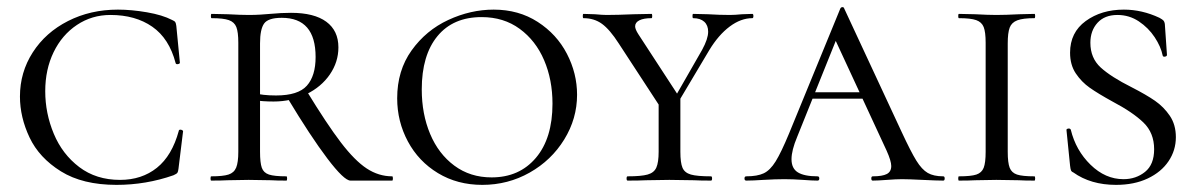

<svg xmlns="http://www.w3.org/2000/svg" viewBox="-20 -507 3356 539"><path d="M463 -451Q470 -448 472 -445Q474 -442 475 -434L485 -331Q485 -328 479.5 -327Q474 -326 473 -330Q455 -399 407.5 -432Q360 -465 290 -465Q238 -465 196 -437Q154 -409 130.5 -360.5Q107 -312 107 -251Q107 -189 131 -131.5Q155 -74 202.5 -38Q250 -2 317 -2Q378 -2 420.5 -36Q463 -70 482 -140Q482 -143 487 -143Q489 -143 491.5 -141.5Q494 -140 494 -139L481 -33Q480 -25 478 -22Q476 -19 467 -15Q390 12 307 12Q212 12 151 -26Q90 -64 63 -121Q36 -178 36 -236Q36 -304 72 -360Q108 -416 171 -448Q234 -480 311 -480Q349 -480 392.5 -472.5Q436 -465 463 -451Z M784 0Q756 0 741 -1L678 -2L619 -1Q602 0 573 0Q571 0 571 -6Q571 -12 573 -12Q606 -12 621.5 -17Q637 -22 643 -36.5Q649 -51 649 -81V-387Q649 -417 643.5 -431Q638 -445 622.5 -450.5Q607 -456 574 -456Q572 -456 572 -462Q572 -468 574 -468L620 -467Q656 -465 678 -465Q696 -465 711.5 -466Q727 -467 738 -468Q770 -471 797 -471Q862 -471 896 -446Q930 -421 930 -374Q930 -333 906 -298Q882 -263 840 -242.5Q798 -222 748 -222Q716 -222 693 -226L692 -246Q717 -239 755 -239Q817 -239 841.5 -266.5Q866 -294 866 -347Q866 -457 771 -457Q733 -457 721.5 -441Q710 -425 710 -385V-81Q710 -50 715 -36Q720 -22 735 -17Q750 -12 784 -12Q786 -12 786 -6Q786 0 784 0ZM1081 0H964Q946 0 899 -62Q852 -124 787 -232L840 -253Q898 -158 937 -107Q976 -56 1009.5 -34Q1043 -12 1081 -12Q1083 -12 1083 -6Q1083 0 1081 0Z M1095 -231Q1095 -309 1135.5 -365.5Q1176 -422 1238.5 -451Q1301 -480 1366 -480Q1436 -480 1489.5 -445.5Q1543 -411 1571.5 -356Q1600 -301 1600 -241Q1600 -174 1564 -115.5Q1528 -57 1467 -22.5Q1406 12 1334 12Q1264 12 1209.5 -21Q1155 -54 1125 -110Q1095 -166 1095 -231ZM1531 -216Q1531 -283 1507.5 -338Q1484 -393 1439 -426Q1394 -459 1332 -459Q1252 -459 1208 -405.5Q1164 -352 1164 -256Q1164 -187 1187.5 -131Q1211 -75 1255.5 -42Q1300 -9 1360 -9Q1438 -9 1484.5 -64Q1531 -119 1531 -216Z M1968 -418Q1968 -436 1957 -446Q1946 -456 1926 -456Q1924 -456 1924 -462Q1924 -468 1926 -468L1968 -467Q2000 -465 2029 -465Q2043 -465 2063 -467L2092 -468Q2095 -468 2095 -462Q2095 -456 2092 -456Q2060 -456 2028.5 -432.5Q1997 -409 1971 -366L1865 -188L1853 -196L1951 -367Q1968 -398 1968 -418ZM1618 -456Q1616 -456 1616 -462Q1616 -468 1618 -468L1650 -467Q1672 -465 1683 -465Q1713 -465 1759 -467L1809 -468Q1811 -468 1811 -462Q1811 -456 1809 -456Q1787 -456 1775 -450Q1763 -444 1763 -433Q1763 -425 1772 -411L1888 -233L1845 -189L1717 -385Q1692 -424 1670 -440Q1648 -456 1618 -456ZM1890 -237V-81Q1890 -50 1896 -36Q1902 -22 1919.5 -17Q1937 -12 1976 -12Q1979 -12 1979 -6Q1979 0 1976 0Q1945 0 1928 -1L1859 -2L1794 -1Q1775 0 1742 0Q1739 0 1739 -6Q1739 -12 1742 -12Q1780 -12 1798 -17Q1816 -22 1822.5 -36.5Q1829 -51 1829 -81V-228Z M2261 -248H2443L2450 -230H2245ZM2628 0Q2610 0 2570 -2Q2530 -4 2512 -4Q2496 -4 2470 -2Q2444 0 2430 0Q2426 0 2426 -6Q2426 -12 2430 -12Q2457 -12 2469.5 -18.5Q2482 -25 2482 -41Q2482 -55 2469 -84L2317 -412L2343 -434L2218 -123Q2202 -85 2202 -60Q2202 -34 2220 -23Q2238 -12 2275 -12Q2280 -12 2280 -6Q2280 0 2275 0Q2260 0 2234 -2Q2206 -4 2182 -4Q2157 -4 2123 -2Q2093 0 2075 0Q2070 0 2070 -6Q2070 -12 2075 -12Q2106 -12 2124 -20.5Q2142 -29 2157.5 -54Q2173 -79 2195 -132L2339 -483Q2341 -487 2345 -487Q2349 -487 2350 -483L2511 -137Q2537 -81 2552.5 -56Q2568 -31 2584.5 -21.5Q2601 -12 2628 -12Q2632 -12 2632 -6Q2632 0 2628 0Z M2884 -12Q2886 -12 2886 -6Q2886 0 2884 0Q2856 0 2840 -1L2777 -2L2718 -1Q2701 0 2672 0Q2670 0 2670 -6Q2670 -12 2672 -12Q2706 -12 2721 -17Q2736 -22 2741.5 -36Q2747 -50 2747 -81V-387Q2747 -417 2741.5 -431Q2736 -445 2720.5 -450.5Q2705 -456 2672 -456Q2670 -456 2670 -462Q2670 -468 2672 -468L2718 -467Q2754 -465 2777 -465Q2803 -465 2841 -467L2884 -468Q2886 -468 2886 -462Q2886 -456 2884 -456Q2852 -456 2836 -450Q2820 -444 2814.5 -429.5Q2809 -415 2809 -385V-81Q2809 -50 2814.5 -36Q2820 -22 2835 -17Q2850 -12 2884 -12Z M3157 -262Q3198 -241 3222.5 -224Q3247 -207 3264 -182Q3281 -157 3281 -122Q3281 -85 3260.5 -54.5Q3240 -24 3202 -6Q3164 12 3113 12Q3042 12 2993 -23Q2988 -25 2986.5 -29Q2985 -33 2984 -42L2974 -141Q2973 -145 2978.5 -146Q2984 -147 2986 -143Q3000 -85 3041.5 -44.5Q3083 -4 3134 -4Q3169 -4 3194.5 -24.5Q3220 -45 3220 -88Q3220 -134 3190 -163Q3160 -192 3103 -222Q3063 -244 3039.5 -260.5Q3016 -277 3000 -301Q2984 -325 2984 -359Q2984 -416 3028 -448Q3072 -480 3135 -480Q3186 -480 3235 -457Q3244 -452 3246.5 -449Q3249 -446 3250 -440L3256 -353Q3256 -349 3250.5 -348Q3245 -347 3244 -351Q3239 -376 3221.5 -402.5Q3204 -429 3177 -447Q3150 -465 3117 -465Q3081 -465 3061 -443Q3041 -421 3041 -387Q3041 -344 3070 -317.5Q3099 -291 3157 -262Z"/></svg>

Font: Cormorant SC
Style: Regular
Weight: 400
Designer: Christian Thalmann (Catharsis Fonts)
Foundry: Catharsis Fonts
Version: Version 4.000